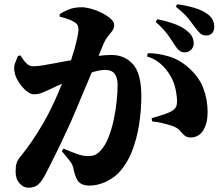

<svg xmlns="http://www.w3.org/2000/svg" viewBox="-20 -826 1040 898"><path d="M277 -131Q314 -115 341.5 -105.5Q369 -96 390 -96Q415 -96 427.5 -103Q440 -110 451 -122Q472 -145 487 -182.5Q502 -220 511.5 -264Q521 -308 525.5 -351Q530 -394 530 -429Q530 -462 516.5 -480.5Q503 -499 471 -499Q450 -499 418 -490Q413 -489 409 -487Q406 -481 404 -475Q384 -428 365 -382.5Q346 -337 332 -304Q317 -268 297.5 -225.5Q278 -183 257.5 -140.5Q237 -98 219 -62.5Q201 -27 189 -4Q170 30 153.5 41Q137 52 112 52Q90 52 71.5 31.5Q53 11 53 -23Q53 -50 58 -64.5Q63 -79 79 -98Q102 -126 128.5 -164.5Q155 -203 181.5 -248.5Q208 -294 230 -342Q252 -389 270 -434Q239 -421 215 -409Q194 -399 176.5 -392Q159 -385 137 -385Q122 -385 102.5 -401.5Q83 -418 67.5 -442Q52 -466 48 -489Q44 -514 50.5 -531Q57 -548 64 -564L75 -567Q92 -541 105 -528.5Q118 -516 136 -516Q153 -516 178 -520Q203 -524 235 -530Q267 -536 304 -543Q308 -544 312 -544Q321 -572 328 -595Q337 -628 342 -652Q347 -676 347 -688Q347 -699 343.5 -707Q340 -715 332 -720Q319 -729 300 -736Q281 -743 259 -748V-760Q276 -771 301 -781.5Q326 -792 363 -792Q381 -792 406.5 -785Q432 -778 456.5 -765.5Q481 -753 497.5 -738.5Q514 -724 514 -709Q514 -694 505 -681.5Q496 -669 484.5 -655.5Q473 -642 465 -623Q456 -602 441 -565Q441 -565 442 -565Q476 -569 501 -569Q563 -569 602 -525.5Q641 -482 641 -376Q641 -311 630.5 -243.5Q620 -176 596.5 -116.5Q573 -57 532 -15Q507 10 471 26Q435 42 397 42Q366 42 349.5 26Q333 10 324 -35Q322 -46 318 -55Q314 -64 303 -78Q292 -92 269 -119ZM668 -562 671 -577Q714 -578 766.5 -563Q819 -548 860 -511Q910 -468 930.5 -414.5Q951 -361 951 -302Q951 -250 931 -217Q911 -184 873 -183Q854 -183 843.5 -192Q833 -201 823.5 -213Q814 -225 796 -233Q785 -238 767 -243Q749 -248 729.5 -252.5Q710 -257 692 -258L689 -273Q712 -280 727 -284.5Q742 -289 752.5 -293Q763 -297 773 -301Q790 -309 799 -319.5Q808 -330 808 -351Q808 -374 801.5 -407.5Q795 -441 776 -473Q757 -505 730.5 -528Q704 -551 668 -562ZM798 -614Q785 -635 765 -663Q745 -691 708 -724L716 -736Q760 -727 797.5 -713.5Q835 -700 860 -677Q875 -664 880.5 -650.5Q886 -637 886 -623Q886 -606 874 -593.5Q862 -581 843 -581Q830 -581 819.5 -589Q809 -597 798 -614ZM893 -697Q881 -714 862.5 -737.5Q844 -761 802 -795L809 -806Q854 -800 890 -789Q926 -778 948 -762Q967 -749 974.5 -733.5Q982 -718 982 -700Q982 -682 972 -671Q962 -660 944 -660Q928 -660 917.5 -669Q907 -678 893 -697Z"/></svg>

Font: Early Summer Mincho Heavy
Style: Regular
Weight: 900
Designer: GuiWonder
Version: Version 1.002